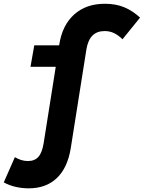

<svg xmlns="http://www.w3.org/2000/svg" viewBox="-89 -767 764 1020"><path d="M64 233.5Q-10.5 233.5 -69 202L-10 68Q7.5 78 24 83.2Q40.5 88.5 59.5 88.5Q95.5 88.5 115.2 66Q135 43.5 143 -7L226 -531Q242 -633.5 305.2 -690.2Q368.5 -747 468 -747Q527 -747 571.5 -728.2Q616 -709.5 655 -673.5L562 -558.5Q539.5 -580 517 -591Q494.5 -602 467 -602Q426 -602 402 -577.8Q378 -553.5 370 -504.5L287 19.5Q270 125 212.8 179.2Q155.5 233.5 64 233.5ZM73 -412 93 -526H337.5L318 -412Z"/></svg>

Font: Google Sans Code
Style: Italic
Weight: 400
Italic angle: -10°
Monospace: yes
Designer: Google Sans Code Authors
Foundry: Google LLC
Version: Version 6.000